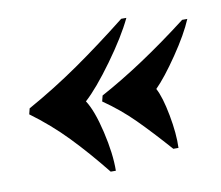

<svg xmlns="http://www.w3.org/2000/svg" viewBox="-63 -637 762 661"><g transform="rotate(-10 318.0 -306.0)"><path d="M291 -50H273Q213 -125 156 -184Q99 -243 31 -293L36 -313Q131 -366 218 -426.5Q305 -487 400 -562H418Q389 -501 331 -421Q273 -341 231 -303Q255 -267 273.5 -188Q292 -109 291 -50ZM517 -90H499Q439 -158 391.5 -205.5Q344 -253 286 -293L291 -313Q437 -392 606 -522H624Q603 -472 557 -404.5Q511 -337 477 -303Q494 -272 506.5 -205.5Q519 -139 517 -90Z"/></g></svg>

Font: Playfair Display SC Black
Style: Italic
Weight: 900
Italic angle: -14°
Designer: Claus Eggers Sørensen
Foundry: Claus Eggers Sørensen
Version: Version 1.200; ttfautohint (v1.6)